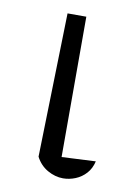

<svg xmlns="http://www.w3.org/2000/svg" viewBox="-63 -526 396 574"><g transform="rotate(10 134.5 -239.0)"><path d="M85 -46 96 -483H153V-57L256 -62Q251 -40 237.5 -25Q224 -10 205.5 -2.5Q187 5 168 5Q144 5 121 -8Q98 -21 85 -46Z"/></g></svg>

Font: Piazzolla 24pt Light
Style: Regular
Weight: 300
Designer: Juan Pablo del Peral
Foundry: Huerta Tipografica
Version: Version 2.005